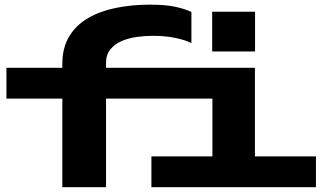

<svg xmlns="http://www.w3.org/2000/svg" viewBox="-20 -784 1343 804"><path d="M241 0V-371H7V-500H241V-516Q241 -584.5 270 -632Q299 -679.5 349.8 -708.8Q400.5 -738 466.8 -751.2Q533 -764.5 607 -764.5Q676 -764.5 716.8 -755Q757.5 -745.5 781.5 -734V-603.5Q759 -615.5 716.2 -624.8Q673.5 -634 618.5 -634Q588 -634 554.2 -629.5Q520.5 -625 491 -612.8Q461.5 -600.5 442.8 -578Q424 -555.5 424 -520.5V-500H1047.5V-129H1303V0H614V-129H869.5V-371H424V0ZM868.5 -735H1048V-568.5H868.5Z"/></svg>

Font: Trispace Expanded
Style: Bold
Weight: 700
Width: 7
Designer: Tyler Finck
Foundry: Etcetera Type Company
Version: Version 1.210; ttfautohint (v1.8.3)